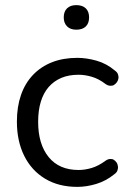

<svg xmlns="http://www.w3.org/2000/svg" viewBox="-20 -721 503 750"><path d="M282 9Q209 9 156 -23Q103 -55 74.5 -112.5Q46 -170 46 -246Q46 -304 62 -350Q78 -396 109 -428.5Q140 -461 183.5 -478Q227 -495 282 -495Q318 -495 357 -484Q396 -473 428 -446Q438 -439 440.5 -431.5Q443 -424 443 -419Q443 -414 440.5 -407Q438 -400 431 -393.5Q424 -387 418 -386.5Q412 -386 411 -386Q402 -386 392 -393Q366 -413 339 -421Q312 -429 287 -429Q248 -429 219 -416.5Q190 -404 170 -381Q150 -358 139.5 -324Q129 -290 129 -245Q129 -158 170 -107.5Q211 -57 287 -57Q312 -57 338.5 -65Q365 -73 392 -93Q402 -100 411 -100Q412 -100 417.5 -99.5Q423 -99 430 -92.5Q437 -86 439 -78.5Q441 -71 441 -67Q441 -62 438.5 -54.5Q436 -47 426 -40Q394 -14 356 -2.5Q318 9 282 9ZM278 -605Q255 -605 242 -618Q229 -631 229 -653Q229 -676 242 -688.5Q255 -701 278 -701Q302 -701 315 -688.5Q328 -676 328 -653Q328 -630 315 -617.5Q302 -605 278 -605Z"/></svg>

Font: Nunito
Style: Regular
Weight: 400
Designer: Vernon Adams
Foundry: Vernon Adams
Version: Version 3.602